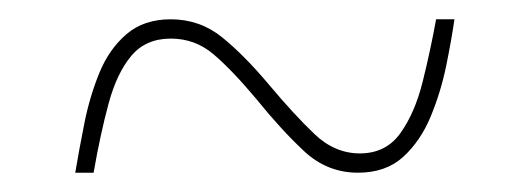

<svg xmlns="http://www.w3.org/2000/svg" viewBox="-20 -456 550 199"><path d="M58 -277Q62 -301 67.5 -328.5Q73 -356 83 -380.5Q93 -405 111 -420.5Q129 -436 157 -436Q187 -436 210 -417.5Q233 -399 259 -368Q285 -337 306 -317Q327 -297 353 -297Q380 -297 395 -318Q410 -339 418 -371Q426 -403 432 -436H451Q448 -415 442.5 -388Q437 -361 426.5 -335.5Q416 -310 398 -293.5Q380 -277 351 -277Q319 -277 295 -299.5Q271 -322 246 -353Q220 -384 201 -400Q182 -416 157 -416Q131 -416 116 -398Q101 -380 92.5 -348.5Q84 -317 77 -277Z"/></svg>

Font: Noto Serif Display SemiCondensed Light
Style: Regular
Weight: 300
Width: 4
Designer: Monotype Design Team
Foundry: Monotype Imaging Inc.
Version: Version 2.009